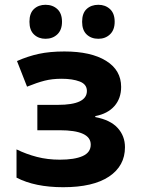

<svg xmlns="http://www.w3.org/2000/svg" viewBox="-20 -772 603 802"><path d="M244 10Q126 10 49 -30V-148Q90 -128 134.5 -116.5Q179 -105 230 -105Q291 -105 325 -120Q359 -135 359 -168Q359 -228 229 -228H136V-334H222Q343 -334 343 -392Q343 -420 313 -431.5Q283 -443 237 -443Q198 -443 166.5 -435Q135 -427 93 -410L51 -517Q96 -537 142 -547Q188 -557 249 -557Q360 -557 423 -518Q486 -479 486 -409Q486 -361 458 -329Q430 -297 378 -287V-283Q441 -271 471.5 -237.5Q502 -204 502 -157Q502 -79 435.5 -34.5Q369 10 244 10ZM391 -610Q361 -610 342 -628Q323 -646 323 -681Q323 -717 342 -734.5Q361 -752 391 -752Q420 -752 439.5 -734Q459 -716 459 -681Q459 -647 439.5 -628.5Q420 -610 391 -610ZM170 -610Q141 -610 122 -628Q103 -646 103 -681Q103 -717 122 -734.5Q141 -752 170 -752Q200 -752 219.5 -734Q239 -716 239 -681Q239 -647 219.5 -628.5Q200 -610 170 -610Z"/></svg>

Font: Noto Sans Mono SemiCondensed
Style: Bold
Weight: 700
Width: 4
Designer: Monotype Design Team
Foundry: Monotype Imaging Inc.
Version: Version 2.014